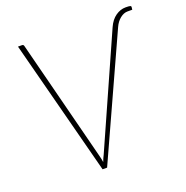

<svg xmlns="http://www.w3.org/2000/svg" viewBox="-126 -820 906 936"><g transform="rotate(-20 326.5 -352.0)"><path d="M532 -634.5Q547.5 -669 572.2 -686.2Q597 -703.5 624 -703.5Q643 -703.5 648.2 -701.5Q653.5 -699.5 652.5 -694L651 -681.5H626Q607 -681.5 588 -666.5Q569 -651.5 557.5 -626L272.5 0H249L66 -703H86.5Q95 -703 96.5 -694.5L257.5 -64Q259.5 -56.5 261.2 -48.5Q263 -40.5 264 -32Q267 -40.5 270.5 -48.5Q274 -56.5 278 -64Z"/></g></svg>

Font: Lato ExtraLight
Style: Italic
Weight: 275
Italic angle: -7°
Designer: Lukasz Dziedzic with Adam Twardoch and Botio Nikoltchev
Foundry: tyPoland Lukasz Dziedzic
Version: Version 2.015; 2015-08-06; http://www.latofonts.com/